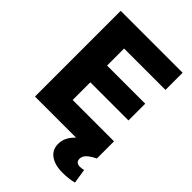

<svg xmlns="http://www.w3.org/2000/svg" viewBox="-268 -837 1152 1152"><g transform="rotate(45 307.5 -261.0)"><path d="M51.3 0V-727.5H576.7V-582H225.6V-437.5H549.3V-295.4H225.6V-145.5H576.7V0ZM491.7 206.5Q425.8 206.5 387.9 179.2Q350.1 151.9 350.1 102.1Q350.1 68.4 367.7 39.1Q385.3 9.8 417 -14.6L576.7 0Q536.6 20 520.3 37.4Q503.9 54.7 503.9 75.2Q503.9 90.8 513.2 99.1Q522.5 107.4 540.5 107.4Q548.3 107.4 556.4 106.2Q564.5 105 571.3 103L585.9 195.3Q567.9 200.2 541.5 203.4Q515.1 206.5 491.7 206.5Z"/></g></svg>

Font: Inter 24pt ExtraBold
Style: Regular
Weight: 800
Designer: Rasmus Andersson
Foundry: rsms
Version: Version 4.001;git-66647c0bb